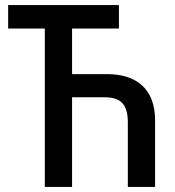

<svg xmlns="http://www.w3.org/2000/svg" viewBox="-20 -734 688 754"><path d="M447 -714V-622H263V-443H399Q491 -443 540 -396.5Q589 -350 589 -261V0H482V-254Q482 -305 461 -328.5Q440 -352 391 -352H263V0H156V-622H12V-714Z"/></svg>

Font: Noto Sans Display SemiCondensed Medium
Style: Regular
Weight: 500
Width: 4
Designer: Monotype Design Team
Foundry: Monotype Imaging Inc.
Version: Version 2.003